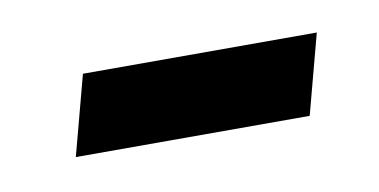

<svg xmlns="http://www.w3.org/2000/svg" viewBox="-27 -362 300 152"><g transform="rotate(-10 123.0 -286.0)"><path d="M26 -254 43 -318H231L214 -254Z"/></g></svg>

Font: Ubuntu Sans Condensed
Style: Italic
Weight: 400
Width: 3
Italic angle: -13.5°
Designer: Dalton Maag Ltd
Foundry: Dalton Maag Ltd
Version: Version 1.006; ttfautohint (v1.8.4.7-5d5b)